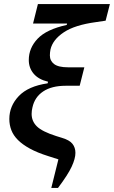

<svg xmlns="http://www.w3.org/2000/svg" viewBox="-20 -768 562 947"><path d="M268 18 218 2Q164 -15 127.5 -35Q91 -55 68.5 -77.5Q46 -100 36 -126Q26 -152 26 -181Q26 -245 72.5 -294Q119 -343 215 -357L217 -365Q170 -376 146 -404.5Q122 -433 122 -472Q122 -531 165.5 -577Q209 -623 309 -645L311 -652H143L167 -748H522L501 -666L454 -659Q349 -645 294.5 -608.5Q240 -572 229 -524Q226 -509 226 -495Q226 -468 247 -452Q268 -436 316 -436H396L373 -345H304Q235 -345 193 -317Q151 -289 140 -238Q138 -230 137 -222Q136 -214 136 -206Q136 -170 162 -144.5Q188 -119 257 -97L286 -88Q323 -77 337.5 -58.5Q352 -40 352 -14Q352 14 333.5 54Q315 94 266 159H233Z"/></svg>

Font: IBM Plex Serif Medm
Style: Italic
Weight: 500
Italic angle: -14°
Designer: Mike Abbink, Paul van der Laan, Pieter van Rosmalen
Foundry: Bold Monday
Version: Version 3.001